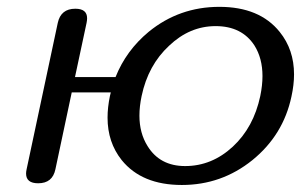

<svg xmlns="http://www.w3.org/2000/svg" viewBox="-20 -525 862 550"><path d="M647 -105Q706.5 -160.2 725.6 -250Q731.9 -280.8 731.9 -307.1Q731.9 -357.9 709 -394.5Q672.9 -450.2 597.7 -450.2Q523.4 -450.2 464.4 -394Q404.3 -338.4 385.7 -250Q379.4 -220.2 379.4 -193.8Q379.4 -143.6 402.8 -106.4Q438 -49.3 510.3 -49.3Q586.9 -49.3 647 -105ZM781.2 -433.6Q822.3 -382.8 822.3 -312Q822.3 -282.2 814.9 -248.5Q791.5 -138.2 703.1 -66.4Q614.7 4.9 501 4.9Q386.2 4.9 328.6 -66.4Q288.1 -117.2 288.1 -188Q288.1 -217.3 294.9 -250L297.4 -260.3H185.5L138.7 -40Q130.4 0 89.4 0Q54.7 0 54.7 -27.8Q54.7 -33.2 56.2 -40L145.5 -459.5Q154.3 -500 195.8 -500Q229.5 -500 229.5 -472.7Q229.5 -466.8 228 -459.5L194.8 -304.2H311Q341.3 -380.4 406.2 -434.1Q493.7 -505.4 608.4 -505.4Q723.6 -505.4 781.2 -433.6Z"/></svg>

Font: inglobal
Style: Italic
Weight: 400
Italic angle: -12°
Designer: Andrey Kochetov, Denis Davydov, Evgeny Yurtaev
Foundry: inglobal
Version: Version 1.00 September 25, 2014, initial release